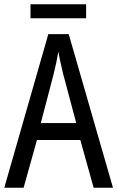

<svg xmlns="http://www.w3.org/2000/svg" viewBox="-20 -874 547 894"><path d="M381 -854H122V-789H381ZM416 0H506L300 -715H205L0 0H90L152 -222H354ZM274 -530 335 -301H170L230 -530C238 -562 246 -600 252 -634C256 -605 267 -560 274 -530Z"/></svg>

Font: Noto Sans Sinhala Condensed
Style: Regular
Weight: 400
Width: 3
Designer: Jelle Bosma - Monotype Design Team
Foundry: Monotype Imaging Inc.
Version: Version 2.006